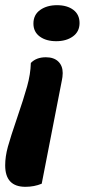

<svg xmlns="http://www.w3.org/2000/svg" viewBox="-32 -550 327 741"><path d="M275 -461Q275 -428 249.5 -409.5Q224 -391 185 -391Q146 -391 121.5 -409Q97 -427 97 -459Q97 -493 123 -511.5Q149 -530 188 -530Q227 -530 251 -512Q275 -494 275 -461ZM66 171Q-12 171 -12 88Q-12 54 -1.5 16Q9 -22 34 -95Q59 -168 72.5 -216Q86 -264 87 -307Q108 -329 145 -329Q176 -329 193 -312.5Q210 -296 210 -268Q210 -261 209 -253Q208 -245 207 -241L129 159Q100 171 66 171Z"/></svg>

Font: Sansita
Style: Bold Italic
Weight: 700
Italic angle: -11°
Designer: Pablo Cosgaya
Foundry: Omnibus-Type
Version: Version 1.006